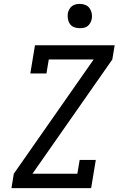

<svg xmlns="http://www.w3.org/2000/svg" viewBox="-20 -968 640 988"><path d="M39 0 51 -74 462 -662H231L219 -590H136L160 -735H570L558 -662L147 -74H378L390 -145H473L449 0ZM390 -823Q375 -823 361.5 -828Q348 -833 340 -844.5Q332 -856 329.5 -870.5Q327 -885 329 -900Q331 -910 336.5 -920Q342 -930 350.5 -936.5Q359 -943 369.5 -945.5Q380 -948 391 -948Q406 -948 419.5 -942.5Q433 -937 441 -925.5Q449 -914 452 -899.5Q455 -885 452 -870Q450 -860 444.5 -850Q439 -840 430.5 -833.5Q422 -827 411.5 -825Q401 -823 390 -823Z"/></svg>

Font: Iosevka Etoile
Style: Italic
Weight: 400
Italic angle: -9°
Designer: Belleve Invis
Foundry: Belleve Invis
Version: Version 22.1.2; ttfautohint (v1.8.4)